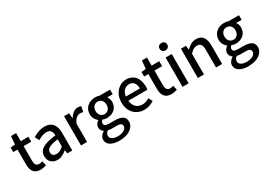

<svg xmlns="http://www.w3.org/2000/svg" viewBox="4 -1836 4338 3127"><g transform="rotate(-30 2173.5 -272.0)"><path d="M272 14C312 14 350 3 380 -7L359 -92C343 -86 319 -79 301 -79C243 -79 220 -113 220 -179V-458H363V-551H220V-703H124L111 -551L25 -544V-458H105V-180C105 -64 149 14 272 14Z M589 14C655 14 714 -20 764 -63H768L777 0H871V-331C871 -478 808 -564 671 -564C583 -564 506 -528 449 -492L492 -414C539 -444 593 -470 651 -470C732 -470 755 -414 756 -351C527 -326 427 -265 427 -146C427 -49 494 14 589 14ZM624 -78C575 -78 538 -100 538 -155C538 -216 593 -258 756 -277V-143C711 -101 672 -78 624 -78Z M1034 0H1149V-342C1183 -430 1237 -461 1282 -461C1305 -461 1318 -458 1338 -452L1358 -553C1341 -560 1324 -564 1297 -564C1237 -564 1179 -522 1140 -452H1138L1128 -551H1034Z M1621 247C1797 247 1908 161 1908 54C1908 -39 1840 -79 1711 -79H1609C1539 -79 1517 -101 1517 -133C1517 -160 1530 -175 1547 -190C1571 -180 1600 -174 1624 -174C1739 -174 1830 -243 1830 -364C1830 -405 1815 -441 1795 -464H1899V-551H1704C1683 -558 1655 -564 1624 -564C1510 -564 1411 -491 1411 -367C1411 -301 1446 -249 1484 -220V-216C1452 -195 1422 -158 1422 -114C1422 -70 1444 -41 1472 -22V-18C1421 13 1392 56 1392 102C1392 198 1488 247 1621 247ZM1624 -249C1567 -249 1520 -293 1520 -367C1520 -441 1566 -483 1624 -483C1682 -483 1728 -440 1728 -367C1728 -293 1681 -249 1624 -249ZM1637 171C1546 171 1491 138 1491 85C1491 57 1504 29 1537 5C1560 11 1585 13 1611 13H1694C1760 13 1796 27 1796 73C1796 124 1733 171 1637 171Z M2223 14C2294 14 2358 -11 2408 -45L2368 -118C2328 -92 2286 -77 2237 -77C2142 -77 2076 -140 2067 -245H2424C2427 -259 2430 -281 2430 -304C2430 -459 2351 -564 2205 -564C2077 -564 1954 -454 1954 -275C1954 -93 2072 14 2223 14ZM2066 -325C2077 -421 2138 -473 2207 -473C2287 -473 2330 -419 2330 -325Z M2733 14C2773 14 2811 3 2841 -7L2820 -92C2804 -86 2780 -79 2762 -79C2704 -79 2681 -113 2681 -179V-458H2824V-551H2681V-703H2585L2572 -551L2486 -544V-458H2566V-180C2566 -64 2610 14 2733 14Z M2944 0H3059V-551H2944ZM3002 -653C3044 -653 3073 -680 3073 -723C3073 -763 3044 -791 3002 -791C2959 -791 2930 -763 2930 -723C2930 -680 2959 -653 3002 -653Z M3232 0H3347V-390C3396 -439 3430 -464 3481 -464C3546 -464 3574 -427 3574 -332V0H3689V-346C3689 -486 3637 -564 3520 -564C3445 -564 3388 -524 3338 -474H3336L3326 -551H3232Z M4045 247C4221 247 4332 161 4332 54C4332 -39 4264 -79 4135 -79H4033C3963 -79 3941 -101 3941 -133C3941 -160 3954 -175 3971 -190C3995 -180 4024 -174 4048 -174C4163 -174 4254 -243 4254 -364C4254 -405 4239 -441 4219 -464H4323V-551H4128C4107 -558 4079 -564 4048 -564C3934 -564 3835 -491 3835 -367C3835 -301 3870 -249 3908 -220V-216C3876 -195 3846 -158 3846 -114C3846 -70 3868 -41 3896 -22V-18C3845 13 3816 56 3816 102C3816 198 3912 247 4045 247ZM4048 -249C3991 -249 3944 -293 3944 -367C3944 -441 3990 -483 4048 -483C4106 -483 4152 -440 4152 -367C4152 -293 4105 -249 4048 -249ZM4061 171C3970 171 3915 138 3915 85C3915 57 3928 29 3961 5C3984 11 4009 13 4035 13H4118C4184 13 4220 27 4220 73C4220 124 4157 171 4061 171Z"/></g></svg>

Font: Noto Sans TC Medium
Style: Regular
Weight: 500
Designer: Ryoko NISHIZUKA 西塚涼子 (kana, bopomofo & ideographs); Paul D. Hunt (Latin, Greek & Cyrillic); Sandoll Communications 산돌커뮤니
Foundry: Adobe
Version: Version 2.004;hotconv 1.0.118;makeotfexe 2.5.65603